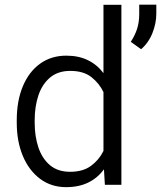

<svg xmlns="http://www.w3.org/2000/svg" viewBox="-20 -770 673 800"><path d="M49.8 -258.8V-269Q49.8 -350.1 75.2 -410.6Q100.6 -471.2 147 -504.6Q193.4 -538.1 256.3 -538.1Q308.1 -538.1 346.7 -519Q385.3 -500 411.1 -465.3V-750H485.8V0H417L413.1 -64.5Q387.2 -28.8 347.9 -9.5Q308.6 9.8 255.4 9.8Q193.4 9.8 147 -24.9Q100.6 -59.6 75.2 -120.1Q49.8 -180.7 49.8 -258.8ZM124.5 -269V-258.8Q124.5 -201.7 140.1 -155.3Q155.8 -108.9 188.5 -81.5Q221.2 -54.2 272 -54.2Q325.7 -54.2 359.1 -78.9Q392.6 -103.5 411.1 -141.1V-386.2Q394 -422.4 361.1 -448.5Q328.1 -474.6 272.9 -474.6Q221.7 -474.6 188.7 -447Q155.8 -419.4 140.1 -372.8Q124.5 -326.2 124.5 -269ZM631.3 -750.5V-712.4Q631.3 -673.8 615.5 -633.1Q599.6 -592.3 567.9 -564.9L524.9 -595.7Q542.5 -622.6 551.3 -650.1Q560.1 -677.7 560.1 -711.4V-750.5Z"/></svg>

Font: Vazirmatn RD UI Light
Style: Regular
Weight: 300
Designer: Saber Rastikerdar
Foundry: Saber Rastikerdar
Version: Version 33.003